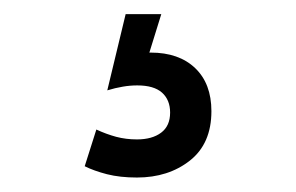

<svg xmlns="http://www.w3.org/2000/svg" viewBox="-20 -20 420 272"><path d="M184 79 151 62.5Q161.5 59 171.5 56.8Q181.5 54.5 193.5 54.5Q233.5 54.5 256.5 76.5Q279.5 98.5 279.5 137.5Q279.5 183.5 249 207.5Q218.5 231.5 174 231.5Q150 231.5 131.5 226.8Q113 222 100 215.5L116.5 163.5Q130.5 170 144.5 173.8Q158.5 177.5 174 177.5Q195.5 177.5 208.2 168Q221 158.5 221 139.5Q221 121.5 209.5 111.2Q198 101 174.5 101Q164 101 153.8 102.8Q143.5 104.5 132 108L158 0H208.5Z"/></svg>

Font: Cabin SemiCondensedMedium
Style: Regular
Weight: 500
Width: 4
Designer: Pablo Impallari
Foundry: Pablo Impallari. http://www.impallari.com Igino Marini. http://www.ikern.com
Version: Version 3.001